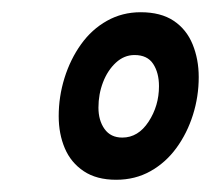

<svg xmlns="http://www.w3.org/2000/svg" viewBox="-20 -740 345 314"><path d="M170 -446Q138 -446 117 -460Q96 -474 86 -497.5Q76 -521 76 -550Q76 -582 85.5 -612.5Q95 -643 112.5 -667.5Q130 -692 155 -706Q180 -720 210 -720Q243 -720 264 -706Q285 -692 295 -667.5Q305 -643 305 -614Q305 -582 295.5 -552Q286 -522 268.5 -498Q251 -474 226 -460Q201 -446 170 -446ZM180 -515Q206 -515 223 -541Q240 -567 240 -599Q240 -621 230.5 -635.5Q221 -650 200 -650Q183 -650 169.5 -637.5Q156 -625 148.5 -605.5Q141 -586 141 -564Q141 -543 151 -529Q161 -515 180 -515Z"/></svg>

Font: Georama ExtraCondensed Thin Medium
Style: Italic
Weight: 500
Italic angle: -9°
Version: Version 1.001